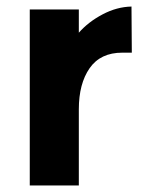

<svg xmlns="http://www.w3.org/2000/svg" viewBox="-20 -567 451 587"><path d="M354 -406Q287 -406 254 -358.5Q221 -311 221 -233V0H71V-538H221V-467Q250 -500 293.5 -523Q337 -546 382 -547L383 -406Z"/></svg>

Font: Montreal
Style: Bold
Weight: 700
Designer: Julieta Ulanovsky, usr_local_share
Foundry: Julieta Ulanovsky, usr_local_share
Version: Version 2.001